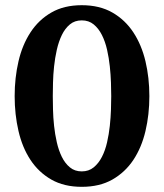

<svg xmlns="http://www.w3.org/2000/svg" viewBox="-20 -703 627 735"><path d="M405.8 -335Q405.8 -356.4 404.8 -386.5Q403.8 -416.5 400.4 -448.7Q397 -481 389.9 -512.5Q382.8 -543.9 370.1 -569.1Q357.4 -594.2 338.6 -609.6Q319.8 -625 293 -625Q266.1 -625 247.6 -609.6Q229 -594.2 216.8 -569.1Q204.6 -543.9 197.5 -512.5Q190.4 -481 187 -448.7Q183.6 -416.5 182.9 -386.5Q182.1 -356.4 182.1 -335Q182.1 -313 182.9 -283.2Q183.6 -253.4 187 -221.4Q190.4 -189.5 197.5 -158.2Q204.6 -127 216.8 -102.3Q229 -77.6 247.6 -62.3Q266.1 -46.9 293 -46.9Q319.8 -46.9 338.6 -62.3Q357.4 -77.6 370.1 -102.3Q382.8 -127 389.9 -158.2Q397 -189.5 400.4 -221.4Q403.8 -253.4 404.8 -283.2Q405.8 -313 405.8 -335ZM551.8 -335Q551.8 -264.6 536.9 -201.4Q522 -138.2 490.5 -90.8Q459 -43.5 410.2 -15.6Q361.3 12.2 293 12.2Q225.1 12.2 176.5 -15.6Q127.9 -43.5 96.7 -90.8Q65.4 -138.2 50.8 -201.4Q36.1 -264.6 36.1 -335Q36.1 -405.3 50.8 -468.3Q65.4 -531.2 96.7 -579.1Q127.9 -627 176.5 -655Q225.1 -683.1 293 -683.1Q361.3 -683.1 410.2 -655Q459 -627 490.5 -579.1Q522 -531.2 536.9 -468.3Q551.8 -405.3 551.8 -335Z"/></svg>

Font: Charis SIL Afr
Style: Bold
Weight: 700
Foundry: SIL International
Version: Version 5.000